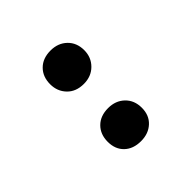

<svg xmlns="http://www.w3.org/2000/svg" viewBox="-9 -724 382 382"><g transform="rotate(45 182.0 -533.0)"><path d="M148 -533Q148 -511 134.5 -498Q121 -485 101 -485Q80 -485 67 -498Q54 -511 54 -533Q54 -554 67 -567.5Q80 -581 101 -581Q121 -581 134.5 -567.5Q148 -554 148 -533ZM309 -533Q309 -511 296.5 -498Q284 -485 263 -485Q242 -485 229 -498Q216 -511 216 -533Q216 -554 229 -567.5Q242 -581 263 -581Q284 -581 296.5 -567.5Q309 -554 309 -533Z"/></g></svg>

Font: Yrsa
Style: Regular
Weight: 400
Designer: Anna Giedrys (Yrsa+Rasa design), David Brezina (Yrsa art-direction, Rasa art-direction, design)
Foundry: Rosetta Type Foundry
Version: Version 2.004